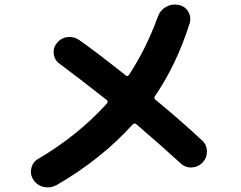

<svg xmlns="http://www.w3.org/2000/svg" viewBox="-20 -781 1040 830"><path d="M225.6 18.6Q199.2 33.2 170.4 27.3Q141.6 21.5 125 -2.9Q109.4 -25.4 115.2 -52.7Q121.1 -80.1 144.5 -93.8Q318.4 -196.3 442.4 -334Q449.2 -342.8 441.4 -348.6Q321.3 -443.4 238.3 -504.9Q215.8 -520.5 212.4 -547.4Q209 -574.2 225.6 -594.7Q243.2 -617.2 271.5 -620.6Q299.8 -624 323.2 -607.4Q402.3 -551.8 523.4 -455.1Q532.2 -448.2 538.1 -458Q612.3 -571.3 662.1 -708Q671.9 -736.3 697.3 -751Q722.7 -765.6 752 -759.8Q780.3 -753.9 793.9 -730.5Q807.6 -707 799.8 -679.7Q743.2 -502 650.4 -366.2Q643.6 -357.4 652.3 -349.6Q761.7 -259.8 852.5 -174.8Q874 -156.2 874.5 -127.4Q875 -98.6 856 -78.6Q836.9 -58.6 809.1 -57.1Q781.2 -55.7 760.7 -75.2Q672.9 -155.3 569.3 -244.1Q560.5 -251 552.7 -242.2Q418.9 -93.8 225.6 18.6Z"/></svg>

Font: Rounded-X Mgen+ 1m bold
Style: Bold
Weight: 700
Designer: [Source Han Sans]
Ryoko NISHIZUKA  (kana & ideographs); Paul D. Hunt (Latin, Greek & Cyrillic); Wenlong ZHANG  (bopomofo
Version: Version 1.059.20150602